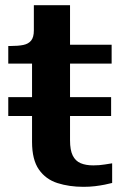

<svg xmlns="http://www.w3.org/2000/svg" viewBox="-20 -712 486 743"><path d="M12 -263V-336H410V-263ZM12 -466V-534H21Q50 -534 70 -538Q90 -542 100.5 -555Q111 -568 111 -594L202 -539H412V-466ZM251 -169Q251 -131 261.5 -110Q272 -89 292 -80.5Q312 -72 341 -72Q365 -72 385.5 -75.5Q406 -79 414 -80V-4Q403 -1 385.5 2.5Q368 6 347.5 8.5Q327 11 303 11Q248 11 202.5 -3.5Q157 -18 130.5 -56Q104 -94 104 -163V-522L111 -530V-692H251Z"/></svg>

Font: Roboto Serif 20pt SemiBold
Style: Regular
Weight: 600
Version: Version 1.008